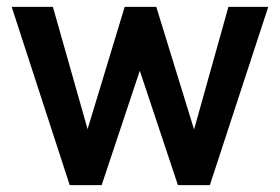

<svg xmlns="http://www.w3.org/2000/svg" viewBox="-20 -539 814 559"><path d="M14 -519H134L235 -163L343 -519H435L545 -162L645 -519H761L591 0H498L387 -333L276 0H183Z"/></svg>

Font: Radio Canada Medium
Style: Regular
Weight: 500
Designer: Charles Daoud, Etienne Aubert Bonn, Alexandre Saumier Demers, Jacques Le Bailly
Foundry: Radio-Canada
Version: Version 2.104; ttfautohint (v1.8.4.7-5d5b);gftools[0.9.28.de